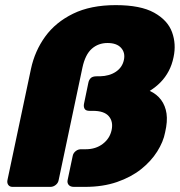

<svg xmlns="http://www.w3.org/2000/svg" viewBox="-20 -730 702 750"><path d="M29 0Q18 0 12.5 -7.5Q7 -15 9 -26L101 -461Q116 -531 156.5 -587Q197 -643 265.5 -676.5Q334 -710 432 -710Q529 -710 582 -680.5Q635 -651 652 -604.5Q669 -558 658 -507Q652 -477 639 -452.5Q626 -428 607.5 -409Q589 -390 565 -375Q593 -362 609.5 -339.5Q626 -317 630.5 -286.5Q635 -256 625 -213Q618 -176 594 -138Q570 -100 531 -69Q492 -38 437 -19Q382 0 312 0H269Q255 0 248.5 -7.5Q242 -15 244 -26L264 -121Q266 -132 276 -140Q286 -148 301 -147H315Q354 -147 381.5 -168Q409 -189 416 -222Q423 -255 405 -276Q387 -297 343 -297H330Q315 -297 310.5 -305Q306 -313 308 -324L325 -406Q327 -417 334 -424.5Q341 -432 358 -432H371Q408 -433 433 -450Q458 -467 464 -496Q470 -524 453 -543Q436 -562 400 -562Q364 -562 338.5 -539.5Q313 -517 302 -466L209 -26Q207 -15 197.5 -7.5Q188 0 177 0Z"/></svg>

Font: Rubik Light ExtraBold
Style: Italic
Weight: 800
Italic angle: -12°
Version: Version 2.104